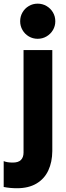

<svg xmlns="http://www.w3.org/2000/svg" viewBox="-55 -794 352 1030"><path d="M-35.2 209V70.3Q-17.1 78.1 13.7 78.1Q43.5 78.1 57.4 64Q71.3 49.8 71.3 24.4V-525.4H225.6V16.6Q225.1 75.2 204.3 120.1Q183.6 165 141.1 190.4Q98.6 215.8 36.1 215.8Q-1 215.8 -35.2 209ZM53.2 -679.7Q53.2 -706.1 65.7 -727.5Q78.1 -749 99.6 -761.7Q121.1 -774.4 147 -774.4Q172.9 -774.4 194.6 -761.7Q216.3 -749 229 -727.5Q241.7 -706.1 241.7 -679.7Q241.7 -654.3 229 -632.8Q216.3 -611.3 194.6 -598.6Q172.9 -585.9 147 -585.9Q121.1 -585.9 99.6 -598.6Q78.1 -611.3 65.7 -632.8Q53.2 -654.3 53.2 -679.7Z"/></svg>

Font: Reddit Sans Vanilla ExtraBold
Style: Regular
Weight: 800
Designer: Stephen Hutchings
Foundry: Reddit
Version: Version 1.013